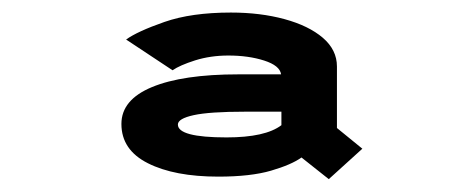

<svg xmlns="http://www.w3.org/2000/svg" viewBox="-20 -726 750 306"><path d="M504 -440.5 460.5 -475Q444.5 -463.5 412 -454Q379.5 -444.5 328 -444.5Q258 -444.5 215.8 -465.8Q173.5 -487 173.5 -528.5Q173.5 -567 222.2 -587.2Q271 -607.5 360 -607.5H428Q426 -621.5 401 -629.5Q376 -637.5 344 -637.5Q315.5 -637.5 291 -629.8Q266.5 -622 255 -614L181 -663Q199 -676 242 -691Q285 -706 348 -706Q395 -706 433.5 -695.5Q472 -685 494.5 -665.8Q517 -646.5 517 -620V-522L557.5 -489ZM341 -507Q403 -507 428.5 -526.5V-548H370.5Q314 -548 288.8 -542.5Q263.5 -537 263.5 -527.5Q263.5 -507 341 -507Z"/></svg>

Font: League Mono
Style: Bold
Weight: 700
Width: 6
Designer: Tyler Finck
Foundry: The League of Moveable Type / Tyler Finck
Version: Version 2.300;RELEASE